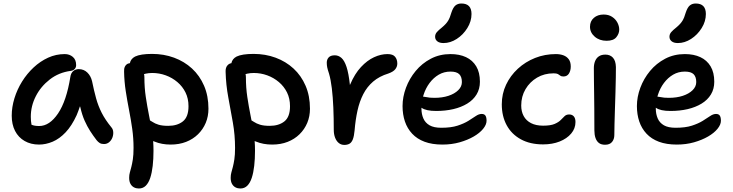

<svg xmlns="http://www.w3.org/2000/svg" viewBox="-20 -816 4186 1097"><path d="M203 10Q156 10 120.5 -10.5Q85 -31 66 -68Q47 -105 47 -155Q47 -204 62.5 -254.5Q78 -305 106 -350Q134 -395 172 -430.5Q210 -466 255 -486.5Q300 -507 350 -507Q377 -507 396 -491Q415 -475 415 -444Q415 -431 407 -422Q399 -413 384 -411Q316 -402 264.5 -362Q213 -322 184.5 -266Q156 -210 156 -149Q156 -124 160 -104Q160 -103 160 -103Q160 -103 161 -103Q177 -96 204 -96Q263 -96 311.5 -167.5Q360 -239 382 -377Q385 -398 398 -409.5Q411 -421 430 -421Q459 -421 479 -401.5Q499 -382 506 -352Q517 -298 529 -254.5Q541 -211 561 -171.5Q581 -132 616 -89Q626 -78 627 -61.5Q628 -45 622 -29.5Q616 -14 603.5 -3.5Q591 7 574 7Q559 7 549.5 1Q540 -5 532 -15Q512 -41 495 -67.5Q478 -94 463.5 -126.5Q449 -159 439 -203Q438 -206 437 -209Q428 -182 418 -158Q390 -97 355 -60Q320 -23 281 -6.5Q242 10 203 10Z M955 10Q904 10 863 -7Q859 -8 855 -10Q857 17 857 46Q857 92 852.5 131.5Q848 171 838.5 200Q829 229 813 245Q797 261 773 261Q758 261 745.5 254.5Q733 248 725.5 234.5Q718 221 718 200Q718 183 722 169Q726 155 730.5 137.5Q735 120 739 94.5Q743 69 743 29Q743 -26 735.5 -79.5Q728 -133 717.5 -186.5Q707 -240 698.5 -295Q690 -350 689 -406Q688 -423 693 -434Q698 -445 708 -451Q714 -454 722 -455Q727 -480 752 -493Q783 -508 849 -508Q916 -508 974.5 -486.5Q1033 -465 1077 -424.5Q1121 -384 1146 -326Q1171 -268 1171 -195Q1171 -151 1155.5 -114Q1140 -77 1111.5 -49Q1083 -21 1043.5 -5.5Q1004 10 955 10ZM803 -393Q805 -384 805 -374Q805 -315 813 -262Q821 -209 831 -159Q834 -143 837 -128Q844 -123 852 -119Q865 -110 886 -103.5Q907 -97 941 -97Q993 -97 1025 -122.5Q1057 -148 1057 -209Q1057 -253 1040 -287.5Q1023 -322 993.5 -347Q964 -372 927 -385.5Q890 -399 850 -399Q830 -399 812 -395Q807 -393 803 -393Z M1535 10Q1484 10 1443 -7Q1439 -8 1435 -10Q1437 17 1437 46Q1437 92 1432.5 131.5Q1428 171 1418.5 200Q1409 229 1393 245Q1377 261 1353 261Q1338 261 1325.5 254.5Q1313 248 1305.5 234.5Q1298 221 1298 200Q1298 183 1302 169Q1306 155 1310.5 137.5Q1315 120 1319 94.5Q1323 69 1323 29Q1323 -44 1310.5 -115.5Q1298 -187 1284.5 -259Q1271 -331 1269 -406Q1268 -430 1280 -443Q1289 -453 1302 -455Q1307 -480 1332 -493Q1363 -508 1429 -508Q1496 -508 1554.5 -486.5Q1613 -465 1657 -424.5Q1701 -384 1726 -326Q1751 -268 1751 -195Q1751 -151 1735.5 -114Q1720 -77 1691.5 -49Q1663 -21 1623.5 -5.5Q1584 10 1535 10ZM1383 -393Q1385 -384 1385 -374Q1385 -315 1393 -262Q1401 -209 1411 -159Q1414 -143 1417 -128Q1424 -123 1432 -119Q1445 -110 1466 -103.5Q1487 -97 1521 -97Q1573 -97 1605 -122.5Q1637 -148 1637 -209Q1637 -253 1620 -287.5Q1603 -322 1573.5 -347Q1544 -372 1507 -385.5Q1470 -399 1430 -399Q1410 -399 1392 -395Q1387 -393 1383 -393Z M1947 12Q1929 12 1915.5 1Q1902 -10 1894.5 -29.5Q1887 -49 1887 -74Q1887 -141 1884.5 -201Q1882 -261 1876 -311Q1870 -361 1860 -395Q1852 -419 1849.5 -431.5Q1847 -444 1847 -458Q1847 -476 1858 -488Q1869 -500 1893 -500Q1914 -500 1931 -485Q1948 -470 1960 -433.5Q1972 -397 1979 -333Q1979 -332 1979 -330Q1980 -332 1981 -334Q2007 -395 2042.5 -433Q2078 -471 2117 -489Q2156 -507 2194 -507Q2225 -507 2237.5 -491.5Q2250 -476 2250 -453Q2250 -435 2238.5 -420.5Q2227 -406 2199 -396Q2147 -380 2112 -350Q2077 -320 2055.5 -278Q2034 -236 2022.5 -184Q2011 -132 2006 -71Q2003 -38 1996 -20Q1989 -2 1977 5Q1965 12 1947 12Z M2508 10Q2449 10 2406 -6Q2363 -22 2335 -52Q2307 -82 2293.5 -122Q2280 -162 2280 -210Q2280 -262 2299.5 -314.5Q2319 -367 2355 -410.5Q2391 -454 2441.5 -480.5Q2492 -507 2554 -507Q2605 -507 2642.5 -489.5Q2680 -472 2701 -437Q2722 -402 2722 -349Q2722 -308 2703 -276.5Q2684 -245 2649.5 -224Q2615 -203 2570 -192.5Q2525 -182 2472 -182Q2414 -182 2389 -200Q2388 -200 2388 -200Q2388 -197 2388 -195Q2388 -164 2399 -139Q2410 -114 2434.5 -100Q2459 -86 2501 -86Q2557 -86 2594 -98Q2631 -110 2656 -125.5Q2681 -141 2698.5 -153Q2716 -165 2732 -165Q2747 -165 2753.5 -155.5Q2760 -146 2760 -126Q2760 -104 2740.5 -80Q2721 -56 2686.5 -36Q2652 -16 2606.5 -3Q2561 10 2508 10ZM2397 -264Q2406 -263 2417 -261Q2433 -257 2462 -257Q2507 -257 2542 -268.5Q2577 -280 2598 -300.5Q2619 -321 2619 -347Q2619 -377 2604 -392Q2589 -407 2554 -407Q2517 -407 2487 -389.5Q2457 -372 2434.5 -342Q2412 -312 2400 -274Q2398 -269 2397 -264ZM2514 -570Q2491 -570 2478.5 -580Q2466 -590 2466 -606Q2466 -621 2476 -632.5Q2486 -644 2505 -659Q2529 -679 2540 -697Q2551 -715 2559 -744Q2569 -774 2582.5 -785Q2596 -796 2616 -796Q2645 -796 2659.5 -781Q2674 -766 2674 -736Q2674 -694 2650 -655.5Q2626 -617 2589.5 -593.5Q2553 -570 2514 -570Z M3083 9Q3009 9 2956 -20Q2903 -49 2875 -100.5Q2847 -152 2847 -220Q2847 -280 2871.5 -332Q2896 -384 2939 -423.5Q2982 -463 3037.5 -485Q3093 -507 3156 -507Q3180 -507 3199 -500Q3218 -493 3229.5 -477.5Q3241 -462 3241 -436Q3241 -412 3230.5 -395.5Q3220 -379 3199 -379Q3187 -379 3181 -384Q3175 -389 3167.5 -393Q3160 -397 3143 -397Q3090 -397 3048.5 -372.5Q3007 -348 2982.5 -306.5Q2958 -265 2958 -213Q2958 -179 2972 -153Q2986 -127 3014 -112.5Q3042 -98 3083 -98Q3126 -98 3149 -108Q3172 -118 3184 -130.5Q3196 -143 3206 -152.5Q3216 -162 3232 -162Q3249 -162 3258.5 -151Q3268 -140 3268 -119Q3268 -82 3243.5 -53Q3219 -24 3177.5 -7.5Q3136 9 3083 9Z M3437 11Q3415 11 3402 1Q3389 -9 3382.5 -27.5Q3376 -46 3376 -71Q3376 -145 3375.5 -196.5Q3375 -248 3374.5 -286Q3374 -324 3373.5 -357Q3373 -390 3373 -427Q3373 -449 3380 -466.5Q3387 -484 3401.5 -494Q3416 -504 3439 -504Q3466 -504 3482 -486.5Q3498 -469 3499 -433Q3499 -412 3498.5 -373Q3498 -334 3496.5 -287.5Q3495 -241 3493.5 -193.5Q3492 -146 3491 -107Q3490 -68 3490 -44Q3490 -21 3477 -5Q3464 11 3437 11ZM3446 -583Q3405 -583 3378 -606.5Q3351 -630 3351 -663Q3351 -695 3373 -714Q3395 -733 3429 -733Q3457 -733 3477 -720Q3497 -707 3507.5 -687Q3518 -667 3518 -647Q3518 -624 3501.5 -603.5Q3485 -583 3446 -583Z M3847 10Q3788 10 3745 -6Q3702 -22 3674 -52Q3646 -82 3632.5 -122Q3619 -162 3619 -210Q3619 -262 3638.5 -314.5Q3658 -367 3694 -410.5Q3730 -454 3780.5 -480.5Q3831 -507 3893 -507Q3944 -507 3981.5 -489.5Q4019 -472 4040 -437Q4061 -402 4061 -349Q4061 -308 4042 -276.5Q4023 -245 3988.5 -224Q3954 -203 3909 -192.5Q3864 -182 3811 -182Q3753 -182 3728 -200Q3727 -200 3727 -200Q3727 -197 3727 -195Q3727 -164 3738 -139Q3749 -114 3773.5 -100Q3798 -86 3840 -86Q3896 -86 3933 -98Q3970 -110 3995 -125.5Q4020 -141 4037.5 -153Q4055 -165 4071 -165Q4086 -165 4092.5 -155.5Q4099 -146 4099 -126Q4099 -104 4079.5 -80Q4060 -56 4025.5 -36Q3991 -16 3945.5 -3Q3900 10 3847 10ZM3736 -264Q3745 -263 3756 -261Q3772 -257 3801 -257Q3846 -257 3881 -268.5Q3916 -280 3937 -300.5Q3958 -321 3958 -347Q3958 -377 3943 -392Q3928 -407 3893 -407Q3856 -407 3826 -389.5Q3796 -372 3773.5 -342Q3751 -312 3739 -274Q3737 -269 3736 -264ZM3853 -570Q3830 -570 3817.5 -580Q3805 -590 3805 -606Q3805 -621 3815 -632.5Q3825 -644 3844 -659Q3868 -679 3879 -697Q3890 -715 3898 -744Q3908 -774 3921.5 -785Q3935 -796 3955 -796Q3984 -796 3998.5 -781Q4013 -766 4013 -736Q4013 -694 3989 -655.5Q3965 -617 3928.5 -593.5Q3892 -570 3853 -570Z"/></svg>

Font: Shantell Sans Light Medium
Style: Regular
Weight: 500
Version: Version 1.008;[ac192a2d6]